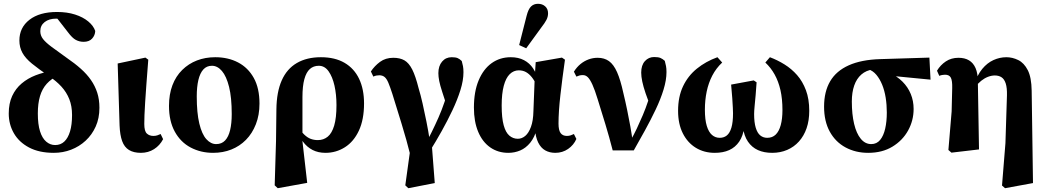

<svg xmlns="http://www.w3.org/2000/svg" viewBox="-20 -789 5511 1010"><path d="M263 15Q186 15 133 -13Q80 -41 53 -88Q26 -135 26 -192Q26 -245 44 -284Q62 -323 94 -350Q126 -377 167.5 -393Q209 -409 255 -416V-428L287 -392Q250 -375 226 -348.5Q202 -322 190.5 -283.5Q179 -245 179 -192Q179 -135 190.5 -98.5Q202 -62 223 -44Q244 -26 270 -26Q299 -26 318.5 -44.5Q338 -63 348.5 -98Q359 -133 359 -184Q359 -231 344.5 -267.5Q330 -304 303 -333.5Q276 -363 237 -389Q183 -426 148.5 -454Q114 -482 98 -511Q82 -540 82 -576Q82 -644 135 -685Q188 -726 280 -726Q333 -726 375 -712.5Q417 -699 444.5 -676Q472 -653 481 -626Q480 -603 464.5 -586Q449 -569 420 -569Q398 -569 379 -579Q360 -589 337 -620L274 -701L333 -698L335 -674Q326 -680 310.5 -685.5Q295 -691 276 -691Q238 -691 215 -673Q192 -655 192 -625Q192 -602 206.5 -583.5Q221 -565 252 -542Q283 -519 332 -484Q373 -456 405 -427.5Q437 -399 458.5 -368Q480 -337 491.5 -301.5Q503 -266 503 -222Q503 -167 483.5 -123.5Q464 -80 430.5 -49Q397 -18 354 -1.5Q311 15 263 15Z M721 15Q683 15 658.5 0Q634 -15 622.5 -47Q611 -79 609 -129L599 -455L745 -486L760 -475Q754 -399 750 -344Q746 -289 743.5 -250Q741 -211 740 -184Q739 -157 739 -137Q739 -99 752.5 -86.5Q766 -74 787 -74Q798 -74 807.5 -77Q817 -80 825 -84L838 -57Q821 -24 790.5 -4.5Q760 15 721 15Z M1101 15Q1036 15 983 -13Q930 -41 899.5 -96.5Q869 -152 869 -232Q869 -293 887 -340.5Q905 -388 938.5 -421Q972 -454 1016 -471Q1060 -488 1112 -488Q1180 -488 1232.5 -460.5Q1285 -433 1315 -379Q1345 -325 1345 -244Q1345 -184 1326 -135.5Q1307 -87 1274 -53.5Q1241 -20 1197 -2.5Q1153 15 1101 15ZM1117 -31Q1146 -31 1164 -50Q1182 -69 1190.5 -104.5Q1199 -140 1199 -189Q1199 -276 1185 -332Q1171 -388 1147.5 -415.5Q1124 -443 1095 -443Q1067 -443 1049.5 -423.5Q1032 -404 1023.5 -368Q1015 -332 1015 -282Q1015 -195 1028.5 -139Q1042 -83 1065.5 -57Q1089 -31 1117 -31Z M1425 186 1432 -48 1434 -214Q1435 -305 1462 -366Q1489 -427 1541.5 -457.5Q1594 -488 1668 -488Q1742 -488 1792.5 -458.5Q1843 -429 1869 -374.5Q1895 -320 1895 -245Q1895 -160 1868 -102Q1841 -44 1794.5 -14.5Q1748 15 1692 15Q1654 15 1624.5 0Q1595 -15 1573.5 -44Q1552 -73 1540 -112L1538 -116L1545 -127Q1563 -98 1580 -81.5Q1597 -65 1614.5 -58.5Q1632 -52 1652 -52Q1682 -52 1704 -70Q1726 -88 1738 -128.5Q1750 -169 1750 -236Q1750 -292 1739.5 -338.5Q1729 -385 1708.5 -414Q1688 -443 1657 -443Q1629 -443 1610 -426Q1591 -409 1581 -372.5Q1571 -336 1571 -278V-74L1569 -63L1596 173L1441 201Z M2112 186 2146 -60 2143 44Q2118 -56 2092.5 -138Q2067 -220 2044 -295Q2032 -332 2023 -353.5Q2014 -375 2003 -384Q1992 -393 1975 -393Q1967 -393 1959.5 -391.5Q1952 -390 1944 -386L1931 -413Q1950 -442 1979 -463.5Q2008 -485 2049 -485Q2084 -485 2107.5 -471.5Q2131 -458 2148.5 -423.5Q2166 -389 2182 -325Q2193 -289 2203 -244.5Q2213 -200 2223 -150.5Q2233 -101 2241 -48L2250 -47L2267 174L2128 201ZM2243 3 2217 -29Q2234 -60 2251.5 -95.5Q2269 -131 2286.5 -170.5Q2304 -210 2318.5 -253Q2333 -296 2345 -341L2336 -214Q2318 -270 2306.5 -305Q2295 -340 2290.5 -363Q2286 -386 2286 -404Q2286 -442 2305.5 -465Q2325 -488 2356 -488Q2376 -488 2387 -483.5Q2398 -479 2409 -468Q2413 -454 2415.5 -441Q2418 -428 2418 -409Q2418 -366 2402 -315Q2386 -264 2360 -209Q2334 -154 2303.5 -99.5Q2273 -45 2243 3Z M2654 15Q2600 15 2559 -13.5Q2518 -42 2495.5 -95.5Q2473 -149 2473 -223Q2473 -307 2498 -366.5Q2523 -426 2566.5 -457Q2610 -488 2667 -488Q2707 -488 2736.5 -472.5Q2766 -457 2784.5 -429Q2803 -401 2811 -365H2820L2805 -336Q2792 -365 2777.5 -383Q2763 -401 2746.5 -410Q2730 -419 2709 -419Q2682 -419 2661.5 -399Q2641 -379 2630 -337.5Q2619 -296 2619 -234Q2619 -169 2629.5 -130.5Q2640 -92 2659.5 -75.5Q2679 -59 2704 -59Q2725 -59 2743 -74Q2761 -89 2773 -121.5Q2785 -154 2786 -204L2793 -385L2798 -462L2936 -486L2952 -475Q2945 -427 2939 -380Q2933 -333 2928 -289.5Q2923 -246 2920.5 -208Q2918 -170 2918 -139Q2918 -104 2929 -89Q2940 -74 2962 -74Q2973 -74 2982 -77Q2991 -80 2999 -84L3012 -58Q2998 -26 2968.5 -5.5Q2939 15 2901 15Q2871 15 2848 2Q2825 -11 2811 -39.5Q2797 -68 2794 -112L2805 -113Q2792 -66 2769 -38Q2746 -10 2716.5 2.5Q2687 15 2654 15ZM2711 -552 2750 -705Q2759 -741 2773.5 -755Q2788 -769 2810 -769Q2833 -769 2848 -755.5Q2863 -742 2863 -719Q2863 -701 2854.5 -684.5Q2846 -668 2828 -645L2748 -535Z M3203 2Q3185 -68 3165 -134Q3145 -200 3124 -267Q3109 -316 3096.5 -343.5Q3084 -371 3072.5 -382.5Q3061 -394 3046 -394Q3036 -394 3028.5 -392Q3021 -390 3012 -386L2999 -412Q3014 -436 3033.5 -452Q3053 -468 3076 -476.5Q3099 -485 3124 -485Q3159 -485 3183.5 -467.5Q3208 -450 3226 -409.5Q3244 -369 3259 -300Q3270 -255 3279 -211Q3288 -167 3296 -123.5Q3304 -80 3309 -35H3288L3297 -50Q3314 -79 3330 -113Q3346 -147 3361.5 -183.5Q3377 -220 3390 -259.5Q3403 -299 3413 -341L3408 -215Q3388 -263 3376 -298.5Q3364 -334 3358.5 -360.5Q3353 -387 3353 -407Q3353 -446 3372.5 -467.5Q3392 -489 3421 -489Q3443 -489 3454.5 -484Q3466 -479 3477 -469Q3481 -454 3483.5 -441.5Q3486 -429 3486 -410Q3486 -368 3470.5 -317.5Q3455 -267 3429 -212.5Q3403 -158 3373 -103.5Q3343 -49 3314 2Z M3740 15Q3684 15 3640.5 -11.5Q3597 -38 3572 -87.5Q3547 -137 3547 -206Q3547 -280 3573 -335Q3599 -390 3646 -428Q3693 -466 3754 -488L3779 -460Q3747 -430 3727 -391.5Q3707 -353 3697.5 -307.5Q3688 -262 3688 -212Q3688 -159 3698 -126.5Q3708 -94 3725.5 -79Q3743 -64 3766 -64Q3788 -64 3803.5 -76.5Q3819 -89 3827.5 -117.5Q3836 -146 3836 -193Q3836 -203 3835 -223Q3834 -243 3832 -273Q3830 -303 3826 -344L3945 -366L3960 -356Q3958 -322 3955 -289Q3952 -256 3949.5 -230Q3947 -204 3947 -189Q3947 -145 3955.5 -117Q3964 -89 3979.5 -76.5Q3995 -64 4016 -64Q4043 -64 4060.5 -81Q4078 -98 4087 -131Q4096 -164 4096 -210Q4096 -269 4085.5 -315Q4075 -361 4055 -397Q4035 -433 4006 -460L4030 -488Q4070 -473 4107 -450Q4144 -427 4173 -394Q4202 -361 4219.5 -314.5Q4237 -268 4237 -206Q4237 -155 4223 -114.5Q4209 -74 4183 -45Q4157 -16 4121 -0.5Q4085 15 4042 15Q3999 15 3967 0.5Q3935 -14 3914.5 -44Q3894 -74 3888 -120H3895Q3889 -74 3868.5 -44Q3848 -14 3816 0.5Q3784 15 3740 15Z M4547 15Q4481 15 4428 -13.5Q4375 -42 4345 -96.5Q4315 -151 4315 -228Q4315 -307 4347 -361.5Q4379 -416 4445 -445.5Q4511 -475 4610 -478L4869 -486L4875 -370L4618 -395L4573 -424Q4536 -419 4511 -397Q4486 -375 4473.5 -339Q4461 -303 4461 -255Q4461 -188 4473 -137.5Q4485 -87 4508 -59Q4531 -31 4563 -31Q4592 -31 4610 -53Q4628 -75 4636.5 -112.5Q4645 -150 4645 -197Q4645 -238 4639 -275.5Q4633 -313 4620.5 -343.5Q4608 -374 4590 -395.5Q4572 -417 4547 -425L4565 -432Q4617 -426 4658 -407Q4699 -388 4727.5 -359.5Q4756 -331 4771 -294.5Q4786 -258 4786 -216Q4786 -155 4757 -102.5Q4728 -50 4674.5 -17.5Q4621 15 4547 15Z M4969 0 4986 -203 4989 -326Q4990 -364 4982 -380Q4974 -396 4951 -396Q4944 -396 4936 -394.5Q4928 -393 4921 -390L4909 -417Q4927 -447 4955.5 -466Q4984 -485 5022 -485Q5055 -485 5077.5 -471.5Q5100 -458 5112 -430.5Q5124 -403 5124 -359V-353L5130 -3L4985 14ZM5251 187 5269 -36 5277 -287Q5278 -327 5270.5 -350Q5263 -373 5248.5 -382.5Q5234 -392 5213 -392Q5196 -392 5177.5 -385Q5159 -378 5141.5 -364Q5124 -350 5109 -330L5098 -346H5106Q5121 -395 5147 -426.5Q5173 -458 5206 -473Q5239 -488 5274 -488Q5306 -488 5336.5 -473Q5367 -458 5386.5 -420Q5406 -382 5407 -312L5414 174L5267 201Z"/></svg>

Font: Source Serif 4 36pt
Style: Bold
Weight: 700
Designer: Frank Grießhammer
Foundry: Adobe Systems Incorporated
Version: Version 4.004;hotconv 1.0.116;makeotfexe 2.5.65601